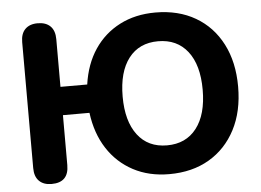

<svg xmlns="http://www.w3.org/2000/svg" viewBox="-51 -782 1166 858"><g transform="rotate(-5 532.0 -352.5)"><path d="M675 10Q584 10 513.5 -27.5Q443 -65 399 -133Q355 -201 343 -294H224V-70Q224 8 147 8Q111 8 91 -12Q71 -32 71 -70V-635Q71 -673 91 -693Q111 -713 147 -713Q184 -713 204 -693Q224 -673 224 -635V-421H344Q357 -512 401 -577.5Q445 -643 515 -679Q585 -715 675 -715Q778 -715 854.5 -670.5Q931 -626 973 -544.5Q1015 -463 1015 -353Q1015 -242 972.5 -160.5Q930 -79 854 -34.5Q778 10 675 10ZM676 -119Q761 -119 808.5 -180.5Q856 -242 856 -353Q856 -464 808.5 -525Q761 -586 676 -586Q591 -586 544 -525Q497 -464 497 -353Q497 -243 544 -181Q591 -119 676 -119Z"/></g></svg>

Font: Chiron GoRound TC
Style: Bold
Weight: 700
Designer: Ryoko NISHIZUKA 西塚涼子 (kana, bopomofo & ideographs); Paul D. Hunt (Latin, Greek & Cyrillic); Sandoll Communications 산돌커뮤니
Foundry: Adobe
Version: Version 1.000;hotconv 1.1.1;makeotfexe 2.6.0